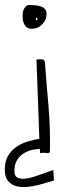

<svg xmlns="http://www.w3.org/2000/svg" viewBox="-83 -621 245 781"><path d="M136.7 113.3Q131.8 114.3 114.7 119.6Q97.7 125 75.7 130.9Q53.7 136.7 28.8 139.2Q3.9 141.6 -16.6 136.2Q-37.1 130.9 -50.3 115.2Q-63.5 99.6 -63.5 68.4Q-63.5 37.1 -51.8 15.6Q-40 -5.9 -20.5 -20.5Q-1 -35.2 24.4 -43.9Q49.8 -51.8 77.1 -56.6L65.4 -378.9Q77.1 -378.9 85.4 -379.9Q93.8 -380.9 99.6 -370.1Q102.5 -326.2 106.4 -280.8Q110.4 -235.4 114.3 -189.5Q118.2 -143.6 119.6 -97.2Q121.1 -50.8 120.1 -6.8Q120.1 -1 117.2 0.5Q114.3 2 108.9 1.5Q103.5 1 96.2 0.5Q88.9 0 80.1 2L79.1 -15.6Q67.4 -13.7 54.7 -12.7Q33.2 -8.8 15.6 1.5Q-2 11.7 -13.2 29.3Q-24.4 46.9 -24.4 75.2Q-24.4 95.7 -10.7 102.1Q2.9 108.4 24.9 105Q46.9 101.6 75.2 91.3Q103.5 81.1 133.8 70.3ZM8.8 -553.7Q8.8 -560.5 9.8 -568.8Q10.7 -577.1 14.2 -584Q17.6 -590.8 22.9 -595.7Q28.3 -600.6 36.1 -600.6Q47.9 -600.6 59.6 -599.6Q71.3 -598.6 82 -595.2Q92.8 -591.8 99.6 -584.5Q106.4 -577.1 106.4 -563.5Q106.4 -540 88.9 -522Q71.3 -503.9 45.9 -503.9Q26.4 -503.9 17.6 -519Q8.8 -534.2 8.8 -553.7ZM65.4 -548.8Q62.5 -548.8 62.5 -543.9Q62.5 -539.1 65.4 -539.1Q69.3 -539.1 69.3 -543.9Q69.3 -548.8 65.4 -548.8Z"/></svg>

Font: Annie Use Your Telescope
Style: Regular
Weight: 400
Designer: Kimberly Geswein
Foundry: Kimberly Geswein
Version: Version 1.002 2001